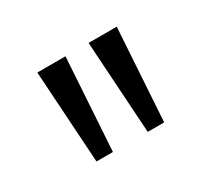

<svg xmlns="http://www.w3.org/2000/svg" viewBox="-64 -794 459 425"><g transform="rotate(-30 165.5 -582.0)"><path d="M210 -464 195 -700H267L252 -464ZM79 -464 64 -700H136L121 -464Z"/></g></svg>

Font: Fustat Light
Style: Regular
Weight: 300
Designer: Mohamed Gaber, Khaled Hosny, Laura Garcia Mut
Foundry: Kief Type Foundry, Alif Type Foundry, Hard Type Foundry
Version: Version 1.007